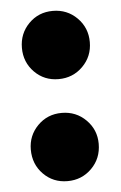

<svg xmlns="http://www.w3.org/2000/svg" viewBox="-44 -555 378 600"><g transform="rotate(-5 144.5 -255.0)"><path d="M144 -308Q99 -308 68.5 -339Q38 -370 38 -415Q38 -460 68.5 -491Q99 -522 144 -522Q189 -522 220 -491Q251 -460 251 -415Q251 -370 220 -339Q189 -308 144 -308ZM144 12Q99 12 68.5 -19Q38 -50 38 -96Q38 -140 68.5 -171Q99 -202 144 -202Q189 -202 220 -171Q251 -140 251 -96Q251 -50 220 -19Q189 12 144 12Z"/></g></svg>

Font: Murecho ExtraBold
Style: Regular
Weight: 800
Designer: Neil Summerour
Foundry: Positype
Version: Version 1.010; ttfautohint (v1.8.3)